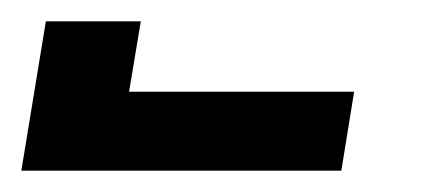

<svg xmlns="http://www.w3.org/2000/svg" viewBox="-377 -760 397 180"><path d="M-357 -600 -334 -740H-245L-256 -674H-45L-57 -600Z"/></svg>

Font: Iosevka Extrabold
Style: Italic
Weight: 800
Italic angle: -9°
Monospace: yes
Designer: Belleve Invis
Foundry: Belleve Invis
Version: Version 32.5.0; ttfautohint (v1.8.4)